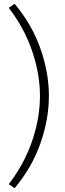

<svg xmlns="http://www.w3.org/2000/svg" viewBox="-20 -877 344 1009"><path d="M26 91Q108 -16 149 -136.5Q190 -257 190 -373Q190 -488 149 -608.5Q108 -729 26 -836L57 -857Q148 -748 192.5 -621.5Q237 -495 237 -373Q237 -251 192.5 -124Q148 3 57 112Z"/></svg>

Font: Bitter Thin Light
Style: Regular
Weight: 300
Version: Version 2.002